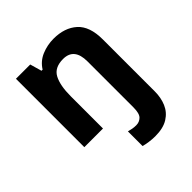

<svg xmlns="http://www.w3.org/2000/svg" viewBox="-213 -700 1084 1084"><g transform="rotate(-45 328.5 -158.0)"><path d="M405 240Q382 240 357 236.5Q332 233 315 228V111Q330 115 343.5 117.5Q357 120 373 120Q398 120 415.5 103Q433 86 433 37V-330Q433 -437 345 -437Q277 -437 252 -390.5Q227 -344 227 -257V0H78V-546H192L212 -476H221Q247 -518 292.5 -537Q338 -556 388 -556Q476 -556 529 -508.5Q582 -461 582 -356V59Q582 109 564.5 150Q547 191 508 215.5Q469 240 405 240Z"/></g></svg>

Font: Noto Sans Ol Chiki
Style: Bold
Weight: 700
Designer: Monotype Design Team, Lewis McGuffie
Foundry: Monotype Imaging Inc.
Version: Version 2.003; ttfautohint (v1.8.4.7-5d5b)